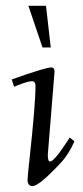

<svg xmlns="http://www.w3.org/2000/svg" viewBox="-20 -630 284 655"><path d="M76.9 -610.1H137L153.1 -468H125ZM166 -385 143.1 -102.1Q143.1 -79.1 150.4 -79.1Q164.3 -79.1 204.6 -140.6L218 -160.9L233.9 -147.9Q214.8 -103.3 184.1 -71Q112.5 4.9 91.1 4.9Q74 4.9 74 -17.1Q74 -24.9 80.6 -86.7Q101.1 -274.2 101.1 -336.9Q101.1 -353 89.1 -353Q75.7 -353 39.8 -338.9L28.1 -334L20 -358.9Q135 -399.9 155 -399.9Q166 -399.9 166 -385Z"/></svg>

Font: Linden Hill
Style: Italic
Weight: 400
Italic angle: -5.60001°
Version: Version 1.201